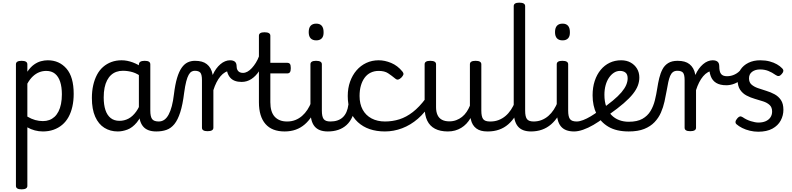

<svg xmlns="http://www.w3.org/2000/svg" viewBox="-20 -973 5965 1446"><path d="M143 453Q121 453 110.5 446.5Q100 440 100 427V-489Q100 -502 110.5 -508.5Q121 -515 143 -515Q164 -515 175 -508.5Q186 -502 186 -489V-433Q210 -468 236 -486.5Q262 -505 288.5 -512Q315 -519 340 -519Q426 -519 480.5 -456.5Q535 -394 535 -266Q535 -214 525 -170Q515 -126 496 -91.5Q477 -57 448.5 -33Q420 -9 383.5 4Q347 17 303 17Q272 17 242 9Q212 1 186 -14V427Q186 440 175 446.5Q164 453 143 453ZM186 -95Q216 -77 245 -69Q274 -61 303 -61Q329 -61 351 -69Q373 -77 390.5 -93Q408 -109 420.5 -133.5Q433 -158 439.5 -190.5Q446 -223 446 -263Q446 -318 433 -357.5Q420 -397 394 -418Q368 -439 328 -439Q301 -439 275.5 -429Q250 -419 227.5 -398Q205 -377 186 -343Z M867 17Q810 17 766 -10.5Q722 -38 697 -94Q672 -150 672 -235Q672 -287 682 -331Q692 -375 710.5 -410Q729 -445 756.5 -469Q784 -493 819 -506Q854 -519 896 -519Q937 -519 980 -503Q1023 -487 1057 -461V-386Q1017 -418 980.5 -429Q944 -440 905 -440Q879 -440 856.5 -432Q834 -424 816.5 -408Q799 -392 786.5 -368Q774 -344 767.5 -312Q761 -280 761 -239Q761 -184 774 -144.5Q787 -105 813.5 -84Q840 -63 880 -63Q916 -63 947.5 -79.5Q979 -96 1005.5 -132.5Q1032 -169 1051 -229L1067 -168Q1044 -91 1010.5 -51Q977 -11 939.5 3Q902 17 867 17ZM1157 17Q1123 17 1098 7.5Q1073 -2 1057 -21.5Q1041 -41 1033.5 -70.5Q1026 -100 1026 -140V-486Q1026 -501 1037 -508Q1048 -515 1070 -515Q1091 -515 1101.5 -508.5Q1112 -502 1112 -488V-140Q1112 -95 1125.5 -76.5Q1139 -58 1176 -58Q1185 -58 1189.5 -46.5Q1194 -35 1192.5 -20.5Q1191 -6 1182.5 5.5Q1174 17 1157 17Z M1157 17Q1148 17 1144 5.5Q1140 -6 1142 -20.5Q1144 -35 1152 -46.5Q1160 -58 1175 -58Q1199 -58 1217.5 -71Q1236 -84 1250 -110Q1264 -136 1274 -174Q1284 -212 1290 -263Q1299 -337 1313.5 -385.5Q1328 -434 1348 -462.5Q1368 -491 1393 -503Q1418 -515 1448 -515Q1457 -515 1461.5 -503.5Q1466 -492 1465.5 -477.5Q1465 -463 1460 -451.5Q1455 -440 1446 -440Q1434 -440 1422.5 -433.5Q1411 -427 1401 -409.5Q1391 -392 1382.5 -359.5Q1374 -327 1367 -275Q1356 -185 1337.5 -127.5Q1319 -70 1293.5 -38.5Q1268 -7 1234 5Q1200 17 1157 17Z M1543 15Q1522 15 1511.5 8.5Q1501 2 1501 -11V-369Q1501 -411 1489 -425.5Q1477 -440 1446 -440Q1431 -440 1424 -451.5Q1417 -463 1417 -477.5Q1417 -492 1425 -503.5Q1433 -515 1448 -515Q1477 -515 1499 -509Q1521 -503 1537.5 -490Q1554 -477 1565 -458Q1576 -439 1581 -413L1582 -408Q1593 -434 1608 -454.5Q1623 -475 1640 -489.5Q1657 -504 1675.5 -511.5Q1694 -519 1712 -519Q1731 -519 1740.5 -507Q1750 -495 1750 -479Q1750 -463 1740.5 -451Q1731 -439 1712 -439Q1694 -439 1675.5 -428.5Q1657 -418 1640.5 -398.5Q1624 -379 1610.5 -352.5Q1597 -326 1587 -294V-11Q1587 2 1576 8.5Q1565 15 1543 15Z M1800 -356Q1741 -356 1713 -389Q1685 -422 1685 -484L1712 -519Q1736 -519 1749 -508.5Q1762 -498 1762 -473Q1762 -457 1768 -446Q1774 -435 1784.5 -429.5Q1795 -424 1810 -424Q1827 -424 1844 -433.5Q1861 -443 1877 -460.5Q1893 -478 1907 -500.5Q1921 -523 1931 -550Q1936 -563 1948 -561.5Q1960 -560 1968.5 -549.5Q1977 -539 1972 -524Q1957 -477 1932 -438.5Q1907 -400 1873.5 -378Q1840 -356 1800 -356Z M2124 17Q2076 17 2040 3Q2004 -11 1979.5 -39Q1955 -67 1942.5 -108Q1930 -149 1930 -203V-704Q1930 -717 1940.5 -723.5Q1951 -730 1972 -730Q1994 -730 2005 -723.5Q2016 -717 2016 -704V-500H2142Q2157 -500 2163.5 -491.5Q2170 -483 2170 -460Q2170 -438 2163.5 -429Q2157 -420 2142 -420H2016V-203Q2016 -167 2024 -140Q2032 -113 2048 -95Q2064 -77 2087.5 -67.5Q2111 -58 2142 -58Q2156 -58 2163 -46.5Q2170 -35 2168.5 -20.5Q2167 -6 2156 5.5Q2145 17 2124 17Z M2124 17Q2110 17 2103.5 5.5Q2097 -6 2098.5 -20.5Q2100 -35 2111 -46.5Q2122 -58 2143 -58Q2176 -58 2204 -69Q2232 -80 2255 -100Q2278 -120 2295.5 -147Q2313 -174 2325 -205Q2331 -220 2342.5 -218.5Q2354 -217 2362.5 -207Q2371 -197 2368 -186Q2353 -138 2329.5 -100.5Q2306 -63 2275.5 -36.5Q2245 -10 2207 3.5Q2169 17 2124 17Z M2449 17Q2415 17 2390 7.5Q2365 -2 2349 -21.5Q2333 -41 2325.5 -70.5Q2318 -100 2318 -140V-489Q2318 -502 2328.5 -508.5Q2339 -515 2360 -515Q2382 -515 2393 -508.5Q2404 -502 2404 -489V-140Q2404 -95 2417.5 -76.5Q2431 -58 2468 -58Q2482 -58 2489 -46.5Q2496 -35 2494.5 -20.5Q2493 -6 2482 5.5Q2471 17 2449 17ZM2362 -669Q2334 -669 2319.5 -684.5Q2305 -700 2305 -731Q2305 -763 2319.5 -779Q2334 -795 2362 -795Q2389 -795 2403 -779Q2417 -763 2417 -731Q2418 -700 2403.5 -684.5Q2389 -669 2362 -669Z M2449 17Q2435 17 2428.5 5.5Q2422 -6 2423.5 -20.5Q2425 -35 2436 -46.5Q2447 -58 2468 -58Q2498 -58 2521.5 -66Q2545 -74 2562 -90Q2579 -106 2589.5 -130Q2600 -154 2604 -186Q2606 -201 2619 -205.5Q2632 -210 2644.5 -205.5Q2657 -201 2655 -186Q2651 -133 2634 -94.5Q2617 -56 2590 -31.5Q2563 -7 2527.5 5Q2492 17 2449 17Z M2880 17Q2751 17 2675 -53Q2599 -123 2599 -250Q2599 -309 2616.5 -358Q2634 -407 2665 -443Q2696 -479 2738.5 -499Q2781 -519 2832 -519Q2878 -519 2926 -499Q2974 -479 3010 -435Q3021 -421 3018 -411.5Q3015 -402 3004 -390Q2991 -377 2980 -374Q2969 -371 2957 -381Q2929 -404 2902.5 -421.5Q2876 -439 2832 -439Q2799 -439 2772 -426Q2745 -413 2726.5 -388Q2708 -363 2698 -328.5Q2688 -294 2688 -250Q2688 -190 2711.5 -147Q2735 -104 2778.5 -81Q2822 -58 2880 -58Q2894 -58 2901.5 -46.5Q2909 -35 2909 -20.5Q2909 -6 2902 5.5Q2895 17 2880 17Z M2878 17Q2859 17 2850 5.5Q2841 -6 2841 -20.5Q2841 -35 2850.5 -46.5Q2860 -58 2879 -58Q2936 -58 2988 -74.5Q3040 -91 3089 -129Q3138 -167 3185 -230Q3191 -237 3203 -232Q3215 -227 3223.5 -216.5Q3232 -206 3225 -196Q3182 -126 3127 -78.5Q3072 -31 3008.5 -7Q2945 17 2878 17Z M3353 17Q3295 17 3256 -3.5Q3217 -24 3197.5 -64.5Q3178 -105 3178 -166V-489Q3178 -502 3188.5 -508.5Q3199 -515 3220 -515Q3242 -515 3253 -508.5Q3264 -502 3264 -489V-166Q3264 -131 3275 -107Q3286 -83 3308.5 -71Q3331 -59 3364 -59Q3392 -59 3416 -68Q3440 -77 3459.5 -92.5Q3479 -108 3494 -130Q3509 -152 3519 -177V-489Q3519 -502 3529.5 -508.5Q3540 -515 3562 -515Q3583 -515 3594 -508.5Q3605 -502 3605 -489V-140Q3605 -95 3618.5 -76.5Q3632 -58 3669 -58Q3683 -58 3690 -46.5Q3697 -35 3695.5 -20.5Q3694 -6 3683 5.5Q3672 17 3650 17Q3624 17 3603.5 11.5Q3583 6 3567.5 -5.5Q3552 -17 3541.5 -34Q3531 -51 3526 -74L3524 -84Q3510 -60 3492.5 -41.5Q3475 -23 3453.5 -10Q3432 3 3407 10Q3382 17 3353 17Z M3655 17Q3641 17 3634.5 5.5Q3628 -6 3629.5 -20.5Q3631 -35 3642 -46.5Q3653 -58 3674 -58Q3707 -58 3735.5 -69Q3764 -80 3787 -99.5Q3810 -119 3828 -146Q3846 -173 3858 -204Q3864 -219 3875 -217.5Q3886 -216 3894.5 -206.5Q3903 -197 3900 -186Q3885 -138 3861.5 -100.5Q3838 -63 3807.5 -36.5Q3777 -10 3738.5 3.5Q3700 17 3655 17Z M3980 17Q3946 17 3921 7.5Q3896 -2 3880 -21.5Q3864 -41 3856.5 -70.5Q3849 -100 3849 -140V-927Q3849 -940 3859.5 -946.5Q3870 -953 3891 -953Q3913 -953 3924 -946.5Q3935 -940 3935 -927V-140Q3935 -95 3948.5 -76.5Q3962 -58 3999 -58Q4013 -58 4020 -46.5Q4027 -35 4025.5 -20.5Q4024 -6 4013 5.5Q4002 17 3980 17Z M3979 17Q3965 17 3958.5 5.5Q3952 -6 3953.5 -20.5Q3955 -35 3966 -46.5Q3977 -58 3998 -58Q4031 -58 4059 -69Q4087 -80 4110 -100Q4133 -120 4150.5 -147Q4168 -174 4180 -205Q4186 -220 4197.5 -218.5Q4209 -217 4217.5 -207Q4226 -197 4223 -186Q4208 -138 4184.5 -100.5Q4161 -63 4130.5 -36.5Q4100 -10 4062 3.5Q4024 17 3979 17Z M4304 17Q4270 17 4245 7.5Q4220 -2 4204 -21.5Q4188 -41 4180.5 -70.5Q4173 -100 4173 -140V-489Q4173 -502 4183.5 -508.5Q4194 -515 4215 -515Q4237 -515 4248 -508.5Q4259 -502 4259 -489V-140Q4259 -95 4272.5 -76.5Q4286 -58 4323 -58Q4337 -58 4344 -46.5Q4351 -35 4349.5 -20.5Q4348 -6 4337 5.5Q4326 17 4304 17ZM4217 -669Q4189 -669 4174.5 -684.5Q4160 -700 4160 -731Q4160 -763 4174.5 -779Q4189 -795 4217 -795Q4244 -795 4258 -779Q4272 -763 4272 -731Q4273 -700 4258.5 -684.5Q4244 -669 4217 -669Z M4304 17Q4290 17 4283.5 5.5Q4277 -6 4278.5 -20.5Q4280 -35 4291 -46.5Q4302 -58 4323 -58Q4344 -58 4371.5 -68.5Q4399 -79 4430 -97.5Q4461 -116 4492 -140Q4505 -151 4516.5 -147.5Q4528 -144 4535 -133Q4542 -122 4541.5 -108.5Q4541 -95 4529 -86Q4490 -56 4449.5 -32.5Q4409 -9 4371.5 4Q4334 17 4304 17Z M4493 -139Q4554 -181 4595 -215Q4636 -249 4660.5 -278Q4685 -307 4696 -333Q4707 -359 4707 -383Q4707 -413 4691 -426Q4675 -439 4649 -439Q4625 -439 4604 -425.5Q4583 -412 4566.5 -388Q4550 -364 4541 -331Q4532 -298 4532 -259Q4532 -208 4546 -170Q4560 -132 4585 -106.5Q4610 -81 4643 -68.5Q4676 -56 4715 -56Q4730 -56 4737 -45Q4744 -34 4744 -19.5Q4744 -5 4737 6Q4730 17 4715 17Q4622 17 4562 -18.5Q4502 -54 4472.5 -115.5Q4443 -177 4443 -255Q4443 -315 4459 -363.5Q4475 -412 4504 -447Q4533 -482 4572 -500.5Q4611 -519 4658 -519Q4699 -519 4729.5 -502Q4760 -485 4777.5 -456Q4795 -427 4795 -389Q4795 -359 4784 -329Q4773 -299 4747 -266Q4721 -233 4677 -195Q4633 -157 4568 -111Z M4715 17Q4696 17 4687 6Q4678 -5 4678 -19.5Q4678 -34 4687 -45Q4696 -56 4715 -56Q4779 -56 4818 -78Q4857 -100 4879 -136.5Q4901 -173 4912 -217.5Q4923 -262 4930 -308Q4936 -348 4945 -385Q4954 -422 4969.5 -451.5Q4985 -481 5012.5 -498Q5040 -515 5083 -515Q5092 -515 5096.5 -503.5Q5101 -492 5100.5 -477.5Q5100 -463 5095 -451.5Q5090 -440 5081 -440Q5061 -440 5048 -430Q5035 -420 5027 -401Q5019 -382 5013 -354.5Q5007 -327 5001 -291Q4994 -251 4984.5 -208Q4975 -165 4957.5 -125Q4940 -85 4909.5 -53Q4879 -21 4832 -2Q4785 17 4715 17Z M5178 15Q5157 15 5146.5 8.5Q5136 2 5136 -11V-369Q5136 -411 5124 -425.5Q5112 -440 5081 -440Q5066 -440 5059 -451.5Q5052 -463 5052 -477.5Q5052 -492 5060 -503.5Q5068 -515 5083 -515Q5112 -515 5134 -509Q5156 -503 5172.5 -490Q5189 -477 5200 -458Q5211 -439 5216 -413L5217 -408Q5228 -434 5243 -454.5Q5258 -475 5275 -489.5Q5292 -504 5310.5 -511.5Q5329 -519 5347 -519Q5366 -519 5375.5 -507Q5385 -495 5385 -479Q5385 -463 5375.5 -451Q5366 -439 5347 -439Q5329 -439 5310.5 -428.5Q5292 -418 5275.5 -398.5Q5259 -379 5245.5 -352.5Q5232 -326 5222 -294V-11Q5222 2 5211 8.5Q5200 15 5178 15Z M5450 -331Q5403 -331 5374 -348.5Q5345 -366 5332.5 -400Q5320 -434 5320 -484L5347 -519Q5371 -519 5384 -508.5Q5397 -498 5397 -473Q5397 -453 5400.5 -438.5Q5404 -424 5411 -415.5Q5418 -407 5429 -403Q5440 -399 5455 -399Q5487 -399 5515 -413Q5543 -427 5559 -449Q5570 -464 5583 -460.5Q5596 -457 5603 -444.5Q5610 -432 5602 -419Q5587 -393 5562.5 -373Q5538 -353 5509 -342Q5480 -331 5450 -331Z M5690 19Q5659 19 5627.5 11.5Q5596 4 5570 -9Q5544 -22 5526 -38Q5518 -46 5519.5 -57Q5521 -68 5534 -83Q5544 -94 5552.5 -96Q5561 -98 5574 -90Q5601 -71 5634.5 -60.5Q5668 -50 5692 -50Q5722 -50 5745 -59.5Q5768 -69 5781.5 -88Q5795 -107 5795 -133Q5795 -165 5776 -182.5Q5757 -200 5727.5 -209.5Q5698 -219 5665 -228.5Q5632 -238 5602.5 -253.5Q5573 -269 5554 -297Q5535 -325 5535 -373Q5535 -415 5556.5 -448Q5578 -481 5616.5 -500Q5655 -519 5705 -519Q5745 -519 5776.5 -510.5Q5808 -502 5831.5 -488.5Q5855 -475 5870 -459Q5881 -448 5879.5 -437.5Q5878 -427 5867 -415Q5856 -402 5845.5 -400.5Q5835 -399 5822 -408Q5794 -428 5766 -439Q5738 -450 5704 -450Q5668 -450 5644.5 -432.5Q5621 -415 5621 -383Q5621 -353 5639.5 -336.5Q5658 -320 5687.5 -309.5Q5717 -299 5750.5 -289Q5784 -279 5813.5 -263Q5843 -247 5861.5 -219.5Q5880 -192 5880 -146Q5880 -103 5859.5 -65Q5839 -27 5797 -4Q5755 19 5690 19Z"/></svg>

Font: Playwrite US Modern
Style: Regular
Weight: 400
Designer: Veronika Burian, José Scaglione
Foundry: TypeTogether
Version: Version 1.002